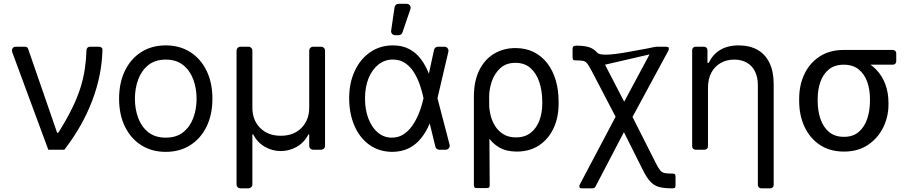

<svg xmlns="http://www.w3.org/2000/svg" viewBox="-20 -793 4826 1017"><path d="M235.8 0 44.4 -517.8Q43 -521.7 43 -525.9Q43 -534.1 48.7 -539.8Q54.3 -545.5 63.6 -545.5H113.3Q118.6 -545.5 122.9 -542.6Q127.1 -539.8 128.9 -534.4L282.7 -89.5H288.4Q333.8 -161.2 362.7 -220.9Q391.7 -280.5 408 -334.2Q422.2 -381 429.3 -428.1Q436.4 -475.1 438.2 -528.1Q438.6 -535.9 443.7 -540.7Q448.9 -545.5 456.3 -545.5H504.3Q512.4 -545.5 517.6 -541.2Q522.7 -536.9 522.7 -530.2Q519.9 -396 468.9 -261Q418 -126.1 321 0Z M610.8 -269.9Q610.8 -355.1 641.9 -418.7Q672.9 -482.2 728.5 -517.4Q784.1 -552.6 858 -552.6Q931.8 -552.6 987.4 -517.4Q1043 -482.2 1074 -418.7Q1105.1 -355.1 1105.1 -269.9Q1105.1 -185.4 1074 -122.2Q1043 -58.9 987.4 -23.8Q931.8 11.4 858 11.4Q784.1 11.4 728.5 -23.8Q672.9 -58.9 641.9 -122.2Q610.8 -185.4 610.8 -269.9ZM1021.3 -269.9Q1021.3 -324.6 1003.9 -371.8Q986.5 -419 950.3 -448.2Q914.1 -477.3 858 -477.3Q801.8 -477.3 765.6 -448.2Q729.4 -419 712 -371.8Q694.6 -324.6 694.6 -269.9Q694.6 -215.2 712 -168.3Q729.4 -121.4 765.6 -92.7Q801.8 -63.9 858 -63.9Q914.1 -63.9 950.3 -92.7Q986.5 -121.4 1003.9 -168.3Q1021.3 -215.2 1021.3 -269.9Z M1233 183.9V-524.9Q1233 -533.4 1239 -539.4Q1245 -545.5 1253.9 -545.5H1296.2Q1304.7 -545.5 1310.7 -539.4Q1316.8 -533.4 1316.8 -524.9V-223Q1316.8 -156.6 1358 -115.4Q1399.1 -73.9 1467.3 -73.9Q1535.9 -73.9 1576.7 -115.4Q1617.9 -157.3 1617.9 -223V-524.9Q1617.9 -533.4 1623.9 -539.4Q1630 -545.5 1638.8 -545.5H1681.1Q1689.6 -545.5 1695.7 -539.4Q1701.7 -533.4 1701.7 -524.9V-20.6Q1701.7 -12.1 1695.7 -6Q1689.6 0 1681.1 0H1638.8Q1630 0 1623.9 -6Q1617.9 -12.1 1617.9 -20.6V-81H1613.6Q1592 -38.4 1552.2 -15.6Q1513.1 7.1 1467.3 7.1Q1421.5 7.1 1382.8 -15.6Q1343.4 -38 1321 -81H1316.8V183.9Q1316.8 192.5 1310.7 198.5Q1304.7 204.5 1296.2 204.5H1253.9Q1245 204.5 1239 198.5Q1233 192.5 1233 183.9Z M2206.7 -334.9Q2196.4 -368.3 2177.2 -402Q2159.1 -434.7 2130.3 -456Q2101.9 -477.6 2061.1 -477.6Q2018.1 -477.6 1984.4 -451.3Q1951.3 -424.7 1932.2 -378.6Q1913.4 -331.3 1913.4 -271.7Q1913.4 -212.7 1931.1 -165.5Q1949.6 -117.9 1980.8 -91.3Q2013.1 -63.9 2055.4 -63.9Q2094.8 -63.9 2123.9 -85.9Q2153.1 -107.6 2172.9 -141Q2192.5 -172.9 2205.3 -209.5Q2217.7 -245.4 2223 -271.7L2223.4 -273.1L2223 -274.5Q2217.3 -302.2 2206.7 -334.9ZM1859.4 -417.6Q1888.1 -480.1 1941.1 -516.7Q1993.6 -552.6 2061.1 -552.6Q2110.8 -552.6 2147 -533.4Q2182.9 -514.9 2208.8 -480.8Q2234.7 -446.4 2251.4 -403.4H2251.8L2279.1 -529.1Q2280.5 -536.2 2286.4 -540.8Q2292.3 -545.5 2299.7 -545.5H2334.9Q2343.4 -545.5 2349.4 -539.2Q2355.5 -533 2355.5 -524.5Q2355.5 -521.3 2355.1 -519.9L2297.2 -272.7L2361.5 -26.3Q2362.2 -22.7 2362.2 -21.3Q2362.2 -12.8 2356 -6.4Q2349.8 0 2341.3 0H2306.1Q2299 0 2293.5 -4.4Q2288 -8.9 2286.2 -16L2256.4 -138.1H2255.7Q2237.6 -94.5 2209.9 -60Q2182.5 -26.3 2144.2 -7.1Q2106.2 11.4 2055.4 11.4Q1987.6 10.3 1936.4 -25.9Q1885.7 -62.1 1857.6 -126.4Q1829.5 -191.1 1829.5 -272.7Q1829.5 -354.8 1859.4 -417.6ZM2072.4 -606.5H2092Q2098.7 -606.5 2104 -610.4Q2109.4 -614.3 2111.5 -620.7L2154.1 -745.4Q2155.2 -748.6 2155.2 -752.1Q2155.2 -760.7 2149.1 -766.7Q2143.1 -772.7 2134.6 -772.7H2090.6Q2082.7 -772.7 2077.1 -767.8Q2071.4 -762.8 2070 -755L2051.8 -630.3Q2050.4 -621.1 2056.8 -613.8Q2063.2 -606.5 2072.4 -606.5Z M2556.1 203.1H2507.8Q2496.4 203.1 2493.3 199.9Q2490.1 196.7 2490.1 185.4V-279.8Q2490.1 -364.3 2519 -421.9Q2547.9 -479.4 2597.8 -508.9Q2647.7 -538.4 2710.2 -538.4Q2764.2 -538.4 2806.5 -517.6Q2848.7 -496.8 2878.4 -458.6Q2908 -420.5 2923.5 -368.6Q2938.9 -316.8 2938.9 -254.3V-244.3Q2938.9 -170.5 2911.9 -113.1Q2884.9 -55.8 2835.2 -22.9Q2785.5 9.9 2717.3 9.9Q2661.9 9.9 2624.1 -12.1Q2586.3 -34.1 2560.5 -74.6Q2534.8 -115.1 2515.6 -170.5L2571 -240.1Q2571 -214.5 2578.1 -184.3Q2585.2 -154.1 2601.6 -127.1Q2617.9 -100.1 2645.2 -82.7Q2672.6 -65.3 2713.1 -65.3Q2760.7 -65.3 2791.5 -90Q2822.4 -114.7 2837.4 -155.4Q2852.3 -196 2852.3 -244.3V-254.3Q2852.3 -309.7 2837.2 -356.5Q2822.1 -403.4 2790.7 -431.8Q2759.2 -460.2 2710.2 -460.2Q2660.5 -460.2 2629.8 -431.8Q2599.1 -403.4 2585 -361.9Q2571 -320.3 2571 -281.2L2573.9 185.4Q2573.9 196.7 2570.7 199.9Q2567.5 203.1 2556.1 203.1Z M3115.1 204.5H3064.3Q3054.3 204.5 3051.5 202.4Q3048.7 200.3 3048.7 193.2Q3048.7 190.3 3049.2 188.7Q3049.7 187.1 3051.5 183.6L3266.3 -223H3305.4L3455.3 73.9Q3467.7 98.4 3477.3 109.6Q3486.9 120.7 3500.2 123.6Q3513.5 126.4 3537.6 126.4H3540.5Q3551.8 126.4 3555 129.6Q3558.2 132.8 3558.2 144.2V186.8Q3558.2 198.2 3555 201.3Q3551.8 204.5 3540.5 204.5H3537.6Q3497.2 204.5 3470.9 197.3Q3444.6 190 3425.4 169.7Q3406.2 149.5 3386.4 110.1L3284.8 -93L3136 191.8Q3131.4 200.3 3128.2 202.4Q3125 204.5 3115.1 204.5ZM3253.6 -149.9 3115.8 -414.1Q3100.9 -442.5 3091.8 -454.9Q3082.7 -467.3 3070.5 -470.2Q3058.2 -473 3038.7 -473Q3019.2 -473 3016 -476.2Q3012.8 -479.4 3012.8 -512.1Q3012.8 -544.7 3016 -547.9Q3019.2 -551.1 3033.4 -473H3030.5Q3022 -473 3017.4 -477.6Q3012.8 -482.2 3012.8 -490.8V-533.4Q3012.8 -541.9 3017.4 -546.5Q3022 -551.1 3030.5 -551.1H3033.4Q3073.9 -551.1 3099.3 -543.3Q3124.6 -535.5 3143.8 -513.7Q3163 -491.8 3301.7 -516.7Q3440.3 -541.5 3443.7 -543.5Q3447.1 -545.5 3482.1 -545.5Q3517 -545.5 3519.9 -543.1Q3522.7 -540.8 3522.7 -535.9Q3522.7 -530.9 3522.2 -529.3Q3521.7 -527.7 3184.7 -450.3L3286.2 -254.3L3435.7 -533Q3442.5 -545.5 3456.7 -545.5H3507.1Q3514.6 -545.5 3518.6 -542.3Q3522.7 -539.1 3522.7 -533.7Q3522.7 -529.8 3519.9 -524.1L3317.5 -149.9Z M3712 0H3664.4Q3656.6 0 3651.5 -5.1Q3646.3 -10.3 3646.3 -18.1V-527.3Q3646.3 -535.2 3651.5 -540.3Q3656.6 -545.5 3664.4 -545.5H3709.2Q3717 -545.5 3722.1 -540.3Q3727.3 -535.2 3727.3 -527.3V-460.2H3734.4Q3754.3 -503.6 3794 -528.1Q3833.8 -552.6 3893.5 -552.6Q3948.9 -552.6 3990.4 -530.2Q4032.7 -507.1 4055.4 -460.9Q4078.1 -414.8 4078.1 -346.6V186.4Q4078.1 194.2 4073 199.4Q4067.8 204.5 4060 204.5H4012.4Q4004.6 204.5 3999.5 199.4Q3994.3 194.2 3994.3 186.4V-340.9Q3994.3 -383.2 3979.4 -413.9Q3964.5 -444.6 3936.3 -460.9Q3908 -477.3 3869.3 -477.3Q3829.5 -477.3 3798.3 -459.9Q3766 -442.1 3748 -408.4Q3730.1 -374.6 3730.1 -328.1V-18.1Q3730.1 -10.3 3725 -5.1Q3719.8 0 3712 0Z M4213.1 -269.9Q4213.1 -343 4241.3 -401.6Q4269.5 -460.2 4322.3 -494.3Q4375 -528.4 4448.9 -528.4Q4464.5 -527 4477.6 -517.8Q4490.8 -508.5 4506.7 -496.4Q4522.7 -484.4 4546.9 -474.4Q4590.2 -456.7 4621.4 -424.2Q4652.7 -391.7 4669.4 -347.1Q4686.1 -302.6 4686.1 -248.6V-238.6Q4686.1 -174.7 4658.2 -117.9Q4630.3 -61.1 4577.6 -25.6Q4524.9 9.9 4450.3 9.9Q4375.7 9.9 4322.6 -25.6Q4269.5 -61.1 4241.3 -121.8Q4213.1 -182.5 4213.1 -258.5ZM4311.1 -258.5Q4311.1 -207.4 4325.5 -164.1Q4339.8 -120.7 4370.6 -94.5Q4401.3 -68.2 4450.3 -68.2Q4498.6 -68.2 4528.9 -94.5Q4559.3 -120.7 4573.7 -164.1Q4588.1 -207.4 4588.1 -258.5V-269.9Q4588.1 -318.2 4573.7 -359.2Q4559.3 -400.2 4528.6 -425.2Q4497.9 -450.3 4448.9 -450.3Q4400.6 -450.3 4370.2 -425.2Q4339.8 -400.2 4325.5 -359.2Q4311.1 -318.2 4311.1 -269.9ZM4727.3 -510.3V-468.4Q4727.3 -460.6 4722.1 -455.4Q4717 -450.3 4709.2 -450.3H4448.9V-528.4H4709.2Q4717 -528.4 4722.1 -523.3Q4727.3 -518.1 4727.3 -510.3Z"/></svg>

Font: DeltaSans
Style: Regular
Weight: 400
Designer: Rasmus Andersson
Foundry: rsms
Version: Version 3.012